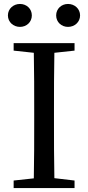

<svg xmlns="http://www.w3.org/2000/svg" viewBox="-20 -951 446 971"><path d="M141 -873C141 -907 114 -931 81 -931C48 -931 20 -907 20 -873C20 -839 48 -815 81 -815C114 -815 141 -839 141 -873ZM357 -733H49V-695L151 -684C153 -588 153 -491 153 -393V-339C153 -241 153 -145 151 -49L49 -38V0H357V-38L255 -50C253 -146 253 -243 253 -339V-393C253 -491 253 -589 255 -684L357 -695ZM324 -931C291 -931 264 -907 264 -873C264 -839 291 -815 324 -815C357 -815 385 -839 385 -873C385 -907 357 -931 324 -931Z"/></svg>

Font: Noto Serif SC Medium
Style: Regular
Weight: 500
Designer: Ryoko NISHIZUKA 西塚涼子 (kana & ideographs); Frank Grießhammer (Latin, Greek & Cyrillic); Wenlong ZHANG 张文龙 (bopomofo); San
Foundry: Adobe Systems Incorporated
Version: Version 1.001;PS 1.001;hotconv 16.6.54;makeotf.lib2.5.65590